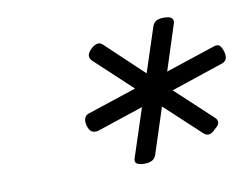

<svg xmlns="http://www.w3.org/2000/svg" viewBox="-53 -1113 693 533"><g transform="rotate(-10 294.0 -847.0)"><path d="M315 -652Q284 -652 290 -671L335 -808L203 -764Q193 -762 186 -766Q179 -770 175 -783Q168 -809 186 -816L325 -862L221 -959Q214 -966 214.5 -974Q215 -982 225 -992Q233 -1000 242 -1002.5Q251 -1005 259 -997L364 -898L405 -1023Q408 -1033 416 -1037.5Q424 -1042 438 -1042Q467 -1042 463 -1023L421 -893L560 -939Q571 -943 576.5 -938.5Q582 -934 586 -922Q594 -896 576 -889L427 -839L529 -744Q537 -737 536 -729Q535 -721 524 -713Q516 -704 508 -701.5Q500 -699 491 -706L390 -800L348 -671Q342 -652 315 -652Z"/></g></svg>

Font: Playwrite IN
Style: Regular
Weight: 400
Designer: Veronika Burian, José Scaglione
Foundry: TypeTogether
Version: Version 1.002